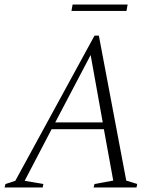

<svg xmlns="http://www.w3.org/2000/svg" viewBox="-35 -821 701 841"><path d="M-15 0 -11 -15 32 -29 379 -665H398L518 -30L566 -15L563 0H375L379 -15L461 -30L420 -255H191L73 -29L155 -15L152 0ZM207 -285H415L362 -580ZM278 -773 283 -801H524L519 -773Z"/></svg>

Font: Spectral SC ExtraLight
Style: Italic
Weight: 275
Italic angle: -10°
Designer: Jean-Baptiste Levee
Foundry: Production Type
Version: Version 2.001